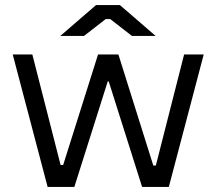

<svg xmlns="http://www.w3.org/2000/svg" viewBox="-20 -734 850 754"><path d="M591 -593 451 -714H357L217 -593H310L395 -659H413L498 -593ZM167 0H272L403 -414H407L538 0H643L780 -520H703L592 -84H582L445 -520H365L228 -86H218L107 -520H30Z"/></svg>

Font: Fixel Display Regular
Style: Regular
Weight: 400
Designer: AlfaBravo + MacPaw
Foundry: Kyrylo Tkachov, Marchela Mozhyna, Serhii Makarenko, Maria Weinstein, Zakhar Kryvoshyya
Version: Version 1.211